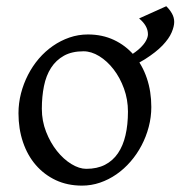

<svg xmlns="http://www.w3.org/2000/svg" viewBox="-20 -579 577 614"><path d="M389.2 -222.2Q389.2 -260.7 376.5 -295.7Q363.8 -330.6 343.3 -357.2Q322.8 -383.8 297.4 -399.4Q272 -415 247.1 -415Q210 -415 184.6 -400.9Q159.2 -386.7 143.3 -362.1Q127.4 -337.4 120.6 -303.7Q113.8 -270 113.8 -231Q113.8 -192.4 127.4 -157.5Q141.1 -122.6 162.1 -96.2Q183.1 -69.8 208.3 -54.4Q233.4 -39.1 255.9 -39.1Q290.5 -39.1 315.7 -52Q340.8 -64.9 357.2 -88.9Q373.5 -112.8 381.3 -146.5Q389.2 -180.2 389.2 -222.2ZM463.9 -236.8Q463.9 -204.6 455.6 -173.1Q447.3 -141.6 432.6 -113.8Q418 -85.9 397.5 -62.3Q377 -38.6 352.3 -21.5Q327.6 -4.4 299.8 5.1Q272 14.6 242.2 14.6Q195.8 14.6 158.4 -2.9Q121.1 -20.5 94.5 -51.3Q67.9 -82 53.5 -124.5Q39.1 -167 39.1 -216.8Q39.1 -249 47.1 -280.3Q55.2 -311.5 69.6 -339.6Q84 -367.7 104.2 -391.4Q124.5 -415 149.2 -432.1Q173.8 -449.2 202.1 -459Q230.5 -468.8 261.2 -468.8Q307.1 -468.8 344.5 -451.2Q381.8 -433.6 408.4 -402.6Q435.1 -371.6 449.5 -329.1Q463.9 -286.6 463.9 -236.8ZM537.1 -508.8Q537.1 -494.6 528.8 -475.1Q520.5 -455.6 499.8 -433.8Q479 -412.1 443.6 -389.6Q408.2 -367.2 353.5 -346.7L344.7 -377Q373.5 -387.7 394 -400.1Q414.6 -412.6 427.7 -425Q440.9 -437.5 447 -449Q453.1 -460.4 453.1 -469.2Q453.1 -483.4 445.8 -496.1Q438.5 -508.8 424.8 -520L511.7 -559.1Q522.9 -548.3 530 -535.6Q537.1 -522.9 537.1 -508.8Z"/></svg>

Font: Gentium
Style: Regular
Weight: 400
Designer: J. Victor Gaultney
Version: Version 1.03; 2011; OFL 1.1 release